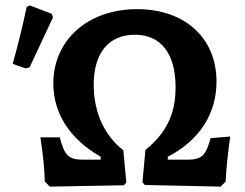

<svg xmlns="http://www.w3.org/2000/svg" viewBox="-20 -688 911 713"><path d="M75 -434 90 -438 177 -624 172 -637 90 -668 79 -662C64 -591 47 -521 27 -451ZM165 5 440 0 449 -10 438 -130C368 -184 328 -271 328 -373C328 -492 384 -559 481 -559C577 -559 632 -490 632 -364C632 -264 598 -195 520 -131L509 -11L518 -1L799 5L818 -14C820 -64 827 -127 835 -181L762 -175C745 -111 729 -95 676 -95H603V-106C720 -166 784 -265 784 -385C784 -547 667 -654 489 -654C306 -654 178 -539 178 -378C178 -266 240 -171 354 -106V-95H288C234 -95 219 -112 202 -178H130C140 -111 146 -56 146 -14Z"/></svg>

Font: Alegreya SC
Style: Bold
Weight: 700
Designer: Juan Pablo del Peral
Foundry: Huerta Tipografica
Version: Version 2.007;PS 002.007;hotconv 1.0.88;makeotf.lib2.5.64775